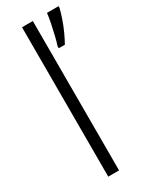

<svg xmlns="http://www.w3.org/2000/svg" viewBox="-199 -803 666 846"><g transform="rotate(-30 133.5 -380.0)"><path d="M136 0H81V-760H136ZM267 -752Q262 -731 252.5 -703Q243 -675 230.5 -647.5Q218 -620 206 -599H175V-610Q180 -624 187 -652.5Q194 -681 200 -711Q206 -741 208 -760H267Z"/></g></svg>

Font: Noto Sans Lao UI SemCond Light
Style: Regular
Weight: 300
Width: 4
Designer: Monotype Design Team
Foundry: Monotype Imaging Inc.
Version: Version 2.000; ttfautohint (v1.8.4.7-5d5b)